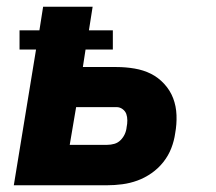

<svg xmlns="http://www.w3.org/2000/svg" viewBox="-20 -550 640 570"><path d="M21 0 87 -403H38V-460H97L108 -530H255L244 -460H315V-403H234L226 -351H326Q353 -351 379.5 -346.5Q406 -342 428 -331Q450 -320 467.5 -301Q485 -282 494 -258.5Q503 -235 504 -208Q505 -181 500 -154Q497 -132 488.5 -110Q480 -88 465 -69Q450 -50 430 -36Q410 -22 388 -14Q366 -6 343 -3Q320 0 298 0ZM187 -120H298Q309 -120 319.5 -123Q330 -126 338 -134Q346 -142 350.5 -152Q355 -162 356 -173Q358 -182 358 -192.5Q358 -203 355 -211.5Q352 -220 344 -226Q336 -232 326 -232H206Z"/></svg>

Font: Iosevka Curly HvExObl
Style: Regular
Weight: 900
Width: 7
Italic angle: -9°
Monospace: yes
Designer: Belleve Invis
Foundry: Belleve Invis
Version: Version 11.1.0; ttfautohint (v1.8.3)